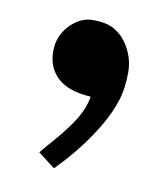

<svg xmlns="http://www.w3.org/2000/svg" viewBox="-51 -209 385 440"><g transform="rotate(10 141.0 11.0)"><path d="M63 155.8Q76.2 139.6 91.6 122.3Q106.9 105 120.1 86.9Q151.9 44.9 156.7 9.8Q105 6.8 79.6 -16.4Q54.2 -39.6 54.2 -78.1Q54.2 -112.8 77.1 -137.7Q101.6 -164.1 131.8 -164.1Q162.1 -164.1 179.4 -154.8Q196.8 -145.5 208.5 -129.9Q231.9 -97.7 231.9 -60.1Q231.9 -22.5 222.7 6.3Q213.4 35.2 196.3 64.9Q160.6 127 102.5 186Z"/></g></svg>

Font: Stardos Stencil
Style: Bold
Weight: 700
Designer: vernon adams
Foundry: vernon adams
Version: Version 1.000